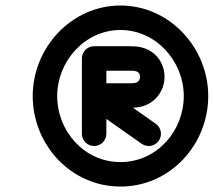

<svg xmlns="http://www.w3.org/2000/svg" viewBox="-20 -641 786 706"><path d="M281.1 -426C281.1 -333.7 281.1 -241.4 281.1 -149.1C281.1 -124.3 301.2 -104.1 326.1 -104.1C350.9 -104.1 371.1 -124.3 371.1 -149.1C371.1 -241.4 371.1 -333.7 371.1 -426C371.1 -450.9 350.9 -471 326.1 -471C301.2 -471 281.1 -450.9 281.1 -426ZM326.1 -381C369.4 -381 412.7 -381 456 -381C463.4 -381 471.2 -381.2 478.4 -379.5C481.9 -378.7 485.6 -377.2 488.4 -374.8C490.8 -372.7 492.6 -369.8 493.7 -366.8C493.7 -366.8 493.7 -366.8 493.7 -366.8C493.7 -366.8 493.7 -366.8 493.7 -366.8C495 -363.2 495.3 -359.2 494.8 -355.4C494.1 -349.4 490.8 -343 485.7 -339.6C482.8 -337.7 479.4 -336.5 476 -335.9C469.5 -334.6 462.6 -334.8 456 -334.8C412.9 -334.8 369.9 -334.8 326.8 -334.8C305.8 -334.8 290.8 -320.4 285.3 -302.9C279.8 -285.5 283.8 -265 300.9 -253C367.6 -206.1 434.3 -159.2 501 -112.3C521.4 -98 549.4 -102.9 563.7 -123.2C578 -143.6 573.1 -171.6 552.8 -185.9C486.1 -232.8 419.4 -279.7 352.7 -326.6C335.5 -338.6 318.6 -318.2 311.2 -294.7C303.7 -271.3 305.8 -244.8 326.8 -244.8C369.9 -244.8 412.9 -244.8 456 -244.8C468.4 -244.8 480.7 -245.2 492.9 -247.5C508.2 -250.4 522.9 -256.2 535.8 -264.9C562.4 -282.7 580 -312.2 584.1 -343.8C586.4 -361.7 584.5 -380.1 578.5 -397.1C578.5 -397.1 578.5 -397.1 578.5 -397.1C578.5 -397.1 578.5 -397.1 578.5 -397.1C572.2 -414.7 561.4 -430.6 547.2 -442.9C533.5 -454.8 516.7 -463 499 -467.1C484.9 -470.5 470.5 -471 456 -471C412.7 -471 369.4 -471 326.1 -471C301.2 -471 281.1 -450.9 281.1 -426C281.1 -401.2 301.2 -381 326.1 -381ZM655.7 -287.8C655.7 -158.2 555.7 -45 423 -45C290.3 -45 190.3 -158.2 190.3 -287.8C190.3 -415.8 292 -530.7 423 -530.7C554 -530.7 655.7 -415.8 655.7 -287.8ZM100.3 -287.8C100.3 -108.7 240.7 45 423 45C605.3 45 745.7 -108.7 745.7 -287.8C745.7 -465.3 603.6 -620.7 423 -620.7C242.4 -620.7 100.3 -465.3 100.3 -287.8Z"/></svg>

Font: FRB American Cursive Guidelines Arrows Black
Style: Bold Italic
Weight: 900
Italic angle: -25°
Version: Version 2.0;Modular Font Editor K font №1